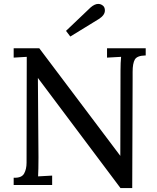

<svg xmlns="http://www.w3.org/2000/svg" viewBox="-20 -947 802 983"><path d="M50 0ZM726 -663H723Q682 -662 670.5 -642.5Q659 -623 659 -579V-542L657 16H597L174 -548L177 -141Q177 -76 175 -44L247 -48V0H50V-37H53Q91 -36 103.5 -58.5Q116 -81 116 -114L117 -656L50 -652V-700H181L596 -149L597 -586Q597 -626 600 -656L528 -652V-700H726ZM517 -893Q517 -869 485 -849L340 -760L318 -789L444 -909Q465 -927 483 -927Q493 -927 500.5 -922.5Q508 -918 511 -914Q517 -906 517 -893Z"/></svg>

Font: Sumana
Style: Regular
Weight: 400
Designer: Cyreal, Alexei Vanyashin (Devanagari), Olga Karpushina (Latin)
Foundry: Cyreal
Version: Version 1.015;PS 001.015;hotconv 1.0.70;makeotf.lib2.5.58329